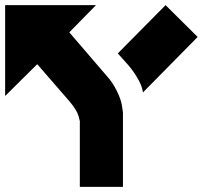

<svg xmlns="http://www.w3.org/2000/svg" viewBox="-20 -734 790 748"><path d="M0 -714V-360L125 -484L250 -340Q279 -306 286 -282Q293 -258 291 -256V-6H459V-296Q459 -298 455 -323Q451 -348 434.5 -381Q418 -414 396 -438L250 -608L354 -714ZM625 -714 439 -526 480 -480Q501 -456 520 -422Q534 -396 537 -374L750 -590Z"/></svg>

Font: JetBrainsMono NF
Style: Regular
Weight: 400
Designer: Philipp Nurullin, Konstantin Bulenkov
Foundry: JetBrains
Version: Version 2.251; ttfautohint (v1.8.3);Nerd Fonts 2.2.2